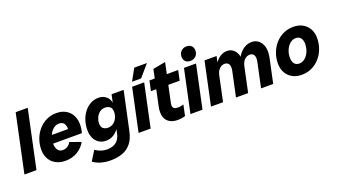

<svg xmlns="http://www.w3.org/2000/svg" viewBox="-93 -1398 3923 2230"><g transform="rotate(-20 1868.5 -283.0)"><path d="M-20 0 132 -715H281L129 0Z M486 14Q417 14 366.5 -13.5Q316 -41 289 -90Q262 -139 262 -201Q262 -271 285 -333Q308 -395 349.5 -442.5Q391 -490 447 -517Q503 -544 570 -544Q638 -544 686.5 -516Q735 -488 760.5 -439.5Q786 -391 786 -327Q786 -301 782.5 -274.5Q779 -248 771 -223H346L368 -323H684L634 -265Q636 -276 637 -288Q638 -300 638 -312Q638 -368 618.5 -393.5Q599 -419 558 -419Q519 -419 486.5 -392Q454 -365 435 -319Q416 -273 416 -218Q416 -174 436.5 -144Q457 -114 497 -114Q533 -114 559 -132Q585 -150 598 -177L734 -128Q699 -64 634 -25Q569 14 486 14Z M979 189Q914 189 858 172Q802 155 766 127L840 8Q873 30 908.5 42.5Q944 55 981 55Q1027 55 1062 41Q1097 27 1120.5 -3Q1144 -33 1154 -80L1171 -160L1209 -265L1223 -404L1250 -530H1399L1298 -57Q1279 34 1235 88Q1191 142 1126.5 165.5Q1062 189 979 189ZM1008 -44Q957 -44 920 -68Q883 -92 863 -135Q843 -178 843 -234Q843 -295 861 -351Q879 -407 912.5 -450.5Q946 -494 992 -519Q1038 -544 1094 -544Q1154 -544 1194.5 -503Q1235 -462 1233 -385L1208 -226Q1192 -168 1162.5 -127.5Q1133 -87 1093.5 -65.5Q1054 -44 1008 -44ZM1079 -178Q1121 -178 1150 -201.5Q1179 -225 1193.5 -259Q1208 -293 1208 -326Q1208 -374 1183 -392Q1158 -410 1126 -410Q1084 -410 1055.5 -387Q1027 -364 1012 -329.5Q997 -295 997 -262Q997 -214 1022 -196Q1047 -178 1079 -178Z M1391 0 1504 -530H1653L1540 0ZM1523 -585 1603 -730H1760L1635 -585Z M1872 14Q1820 14 1783.5 -4Q1747 -22 1727.5 -56.5Q1708 -91 1708 -141Q1708 -156 1709.5 -172.5Q1711 -189 1715 -207L1807 -640L1962 -669L1862 -197Q1859 -184 1859 -171Q1859 -145 1875.5 -133Q1892 -121 1926 -121Q1944 -121 1960.5 -124.5Q1977 -128 1993 -133L1965 0Q1944 7 1920 10.5Q1896 14 1872 14ZM1692 -407 1718 -530H2073L2047 -407Z M2244 -580Q2206 -580 2184 -601.5Q2162 -623 2162 -659Q2162 -703 2189.5 -729Q2217 -755 2256 -755Q2295 -755 2317 -733Q2339 -711 2339 -675Q2339 -632 2311.5 -606Q2284 -580 2244 -580ZM2032 0 2145 -530H2294L2181 0Z M2286 0 2399 -530H2548L2515 -375L2474 -306Q2490 -382 2520 -435Q2550 -488 2591 -516Q2632 -544 2680 -544Q2742 -544 2778 -496Q2814 -448 2812 -374L2763 -306Q2779 -382 2812 -435Q2845 -488 2889.5 -516Q2934 -544 2984 -544Q3028 -544 3060 -521.5Q3092 -499 3109.5 -461Q3127 -423 3127 -374Q3127 -338 3120 -306L3055 0H2905L2970 -306Q2972 -317 2973 -326Q2974 -335 2974 -343Q2974 -378 2958 -395.5Q2942 -413 2913 -413Q2878 -413 2849.5 -386Q2821 -359 2810 -306L2745 0H2595L2660 -306Q2662 -317 2663 -326.5Q2664 -336 2664 -344Q2664 -378 2648 -395.5Q2632 -413 2603 -413Q2568 -413 2539.5 -386Q2511 -359 2500 -306L2435 0Z M3405 14Q3339 14 3290 -13.5Q3241 -41 3214 -90Q3187 -139 3187 -201Q3187 -271 3210 -333Q3233 -395 3275 -442.5Q3317 -490 3374 -517Q3431 -544 3499 -544Q3566 -544 3614.5 -516.5Q3663 -489 3690 -440.5Q3717 -392 3717 -329Q3717 -259 3694 -197Q3671 -135 3629 -87.5Q3587 -40 3530 -13Q3473 14 3405 14ZM3422 -119Q3461 -119 3493 -145.5Q3525 -172 3544 -216Q3563 -260 3563 -312Q3563 -356 3543 -383.5Q3523 -411 3482 -411Q3443 -411 3411 -384.5Q3379 -358 3360 -314.5Q3341 -271 3341 -218Q3341 -174 3361.5 -146.5Q3382 -119 3422 -119Z"/></g></svg>

Font: Radio Canada Big
Style: Bold Italic
Weight: 700
Italic angle: -12°
Designer: Étienne Aubert Bonn
Foundry: Coppers and Brasses
Version: Version 1.001